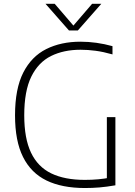

<svg xmlns="http://www.w3.org/2000/svg" viewBox="-20 -964 696 990"><path d="M418 5.5Q300 5.5 220 -33.2Q140 -72 98.8 -154.5Q57.5 -237 57.5 -369Q57.5 -506.5 100 -589.8Q142.5 -673 218.5 -711Q294.5 -749 395 -749Q436.5 -749 477.5 -743.2Q518.5 -737.5 560 -726V-683.5Q512.5 -697 472.8 -702.2Q433 -707.5 395.5 -707.5Q308.5 -707.5 243.2 -675.2Q178 -643 141.5 -569Q105 -495 105 -369.5Q105 -250 140 -176.8Q175 -103.5 244.2 -70Q313.5 -36.5 417 -36.5Q455 -36.5 486.8 -39.5Q518.5 -42.5 547 -48L531 -27V-360H575V-8.5Q528.5 -0.5 492.5 2.5Q456.5 5.5 418 5.5ZM335.5 -807 214.5 -944.5H262L365.5 -824H351.5L455 -944.5H502.5L381.5 -807Z"/></svg>

Font: Encode Sans SC Condensed Thin ExtraLight
Style: Regular
Weight: 250
Version: Version 3.002